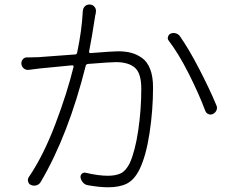

<svg xmlns="http://www.w3.org/2000/svg" viewBox="-20 -794 1028 830"><path d="M337.9 -746.1Q338.9 -758.8 347.7 -767.6Q355.5 -774.4 366.2 -774.4Q368.2 -774.4 369.1 -774.4Q381.8 -773.4 389.2 -763.7Q396.5 -753.9 394.5 -742.2Q394.5 -740.2 393.6 -734.9Q392.6 -729.5 391.6 -726.6Q377.9 -635.7 365.2 -571.3Q364.3 -568.4 366.2 -566.4Q368.2 -564.5 371.1 -564.5Q468.8 -572.3 490.2 -572.3Q523.4 -572.3 548.3 -565.4Q573.2 -558.6 595.2 -542.5Q617.2 -526.4 629.4 -494.6Q641.6 -462.9 641.6 -416Q641.6 -318.4 626.5 -218.8Q611.3 -119.1 583 -61.5Q560.5 -16.6 528.8 -0.5Q497.1 15.6 447.3 15.6Q411.1 15.6 360.4 6.8Q347.7 4.9 338.9 -4.9Q330.1 -14.6 328.1 -27.3Q327.1 -37.1 334.5 -43.5Q341.8 -49.8 351.6 -46.9Q406.2 -34.2 446.3 -34.2Q480.5 -34.2 502.4 -44.9Q524.4 -55.7 541 -88.9Q564.5 -141.6 577.6 -230.5Q590.8 -319.3 590.8 -410.2Q590.8 -477.5 563 -501.5Q535.2 -525.4 481.4 -525.4Q456.1 -525.4 360.4 -517.6Q352.5 -516.6 350.6 -509.8Q275.4 -210 156.2 -7.8Q150.4 2.9 138.2 6.8Q126 10.7 114.3 5.9Q104.5 2 101.6 -8.8Q98.6 -19.5 104.5 -28.3Q168 -122.1 219.2 -257.3Q270.5 -392.6 297.9 -504.9Q298.8 -507.8 296.9 -509.8Q294.9 -511.7 292 -511.7Q176.8 -500 151.4 -498Q148.4 -497.1 105.5 -492.2Q92.8 -490.2 83 -498Q72.3 -506.8 72.3 -520.5Q72.3 -530.3 79.1 -538.1Q86.9 -546.9 98.6 -545.9Q102.5 -545.9 107.4 -545.9Q126 -545.9 146.5 -546.9Q161.1 -547.9 304.7 -558.6Q311.5 -558.6 313.5 -566.4Q334 -664.1 337.9 -746.1ZM710 -617.2Q705.1 -623 705.1 -628.9Q705.1 -631.8 706.1 -633.8Q708 -643.6 716.8 -648.4Q723.6 -651.4 730.5 -651.4Q734.4 -651.4 738.3 -650.4Q750 -647.5 756.8 -638.7Q794.9 -585 839.8 -498.5Q884.8 -412.1 915 -339.8Q918 -334 918 -328.1Q918 -323.2 916 -317.4Q911.1 -306.6 901.4 -301.8Q895.5 -298.8 890.6 -298.8Q885.7 -298.8 880.9 -300.8Q871.1 -304.7 867.2 -315.4Q839.8 -388.7 795.9 -475.6Q752 -562.5 710 -617.2Z"/></svg>

Font: Gen Jyuu Gothic P Light
Style: Regular
Weight: 200
Designer: [Source Han Sans]
Ryoko NISHIZUKA  (kana & ideographs); Paul D. Hunt (Latin, Greek & Cyrillic); Wenlong ZHANG  (bopomofo
Version: Version 1.002.20150607